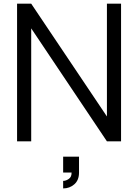

<svg xmlns="http://www.w3.org/2000/svg" viewBox="-20 -770 752 1046"><path d="M562.5 -135.5V-750H639.5V0H562.5L150 -615.5V0H73V-750H150ZM324 256.5V215.5Q339.5 215.5 355 204.5Q370.5 194 370 170H324V83.5H410.5V170Q410.5 211.5 385 234Q359.5 256.5 324 256.5Z"/></svg>

Font: Russisch Sans
Style: Regular
Weight: 400
Designer: Michael Sharanda (font) & Cristiano Sobral (main changes)
Foundry: Michael Sharanda
Version: Version 2.00;October 25, 2020;FontCreator 13.0.0.2681 64-bit